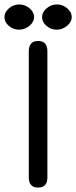

<svg xmlns="http://www.w3.org/2000/svg" viewBox="-52 -834 344 867"><path d="M-32 -757Q-32 -779 -11.5 -796.5Q9 -814 35 -814Q61 -814 81.5 -796.5Q102 -779 102 -757Q102 -735 81 -717.5Q60 -700 34 -700Q8 -700 -12 -717Q-32 -734 -32 -757ZM138 -757Q138 -779 158.5 -796.5Q179 -814 205 -814Q231 -814 251.5 -796.5Q272 -779 272 -757Q272 -735 251 -717.5Q230 -700 204 -700Q178 -700 158 -717Q138 -734 138 -757ZM162 -602V-33Q162 13 120 13Q78 13 78 -33V-602Q78 -649 120 -649Q162 -649 162 -602Z"/></svg>

Font: Jura
Style: Bold
Weight: 700
Designer: Daniel Johnson, Alexei Vanyashin
Foundry: Daniel Johnson
Version: Version 5.103